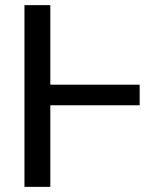

<svg xmlns="http://www.w3.org/2000/svg" viewBox="-20 -727 639 747"><path d="M523.4 -317.4H175.8V0H75.2V-707H175.8V-397.5H523.4Z"/></svg>

Font: Pretendard JP
Style: Regular
Weight: 400
Designer: Base glyphs from Inter by Rasmus Andersson; Hangeul glyphs from Noto Sans CJK(Source Han Sans) by Jang Soo-young and Kan
Foundry: Kil Hyung-jin
Version: Version 1.309